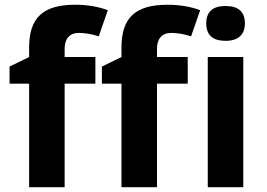

<svg xmlns="http://www.w3.org/2000/svg" viewBox="-20 -785 1118 805"><path d="M379.9 -545.9H251V-580.1C251 -619.1 268.6 -647 311 -647C336.4 -647 364.3 -642.1 394 -632.8L432.1 -742.2C392.1 -757.3 346.2 -765.1 294.9 -765.1C160.2 -765.1 102.1 -710.4 102.1 -585.9V-545.9L20 -505.9V-434.1H102.1V0H251V-434.1H379.9ZM767.1 -545.9H638.2V-580.1C638.2 -619.1 655.8 -647 698.2 -647C723.6 -647 751.5 -642.1 781.2 -632.8L819.3 -742.2C779.3 -757.3 733.4 -765.1 682.1 -765.1C547.4 -765.1 489.3 -710.4 489.3 -585.9V-545.9L407.2 -505.9V-434.1H489.3V0H638.2V-434.1H767.1ZM844.7 -687C844.7 -638.2 871.6 -613.8 925.8 -613.8C980 -613.8 1006.8 -640.6 1006.8 -687C1006.8 -735.4 980 -759.8 925.8 -759.8C871.6 -759.8 844.7 -735.4 844.7 -687ZM1000 -545.9H851.1V0H1000Z"/></svg>

Font: Samim
Style: Bold
Weight: 700
Foundry: DejaVu fonts team - Redesigned by Saber Rastikerdar
Version: Version 4.0.5